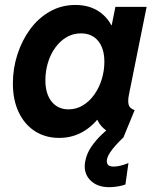

<svg xmlns="http://www.w3.org/2000/svg" viewBox="-20 -551 633 778"><path d="M219.9 7.8Q164.5 7.8 122.2 -19Q79.9 -45.9 56.1 -95.6Q32.2 -145.3 32.2 -213.2Q32.2 -273.5 50.5 -330.2Q68.7 -387 102 -432.4Q135.3 -477.8 182 -504.3Q228.7 -530.9 285.6 -530.9Q341.9 -530.9 381.7 -503.9Q421.5 -476.8 439.7 -430.4L369.2 -448.9H487L423.9 -405.2L447.6 -523.1H574.1L502.6 -168.1Q497.4 -142.8 501.2 -127.2Q505.1 -111.6 525.6 -104.8L479.3 7.8Q447.1 0.5 421.7 -14.8Q396.3 -30.1 382.2 -51.2Q368 -72.4 370.2 -96.4L434.2 -65.2H312.3L402.9 -106.2Q369.5 -50.7 323.3 -21.4Q277 7.8 219.9 7.8ZM257.6 -107.9Q289.5 -107.9 316.2 -124.2Q342.9 -140.5 362.3 -168Q381.7 -195.5 392.3 -229.9Q402.9 -264.4 402.9 -300.7Q402.9 -354.7 377.6 -385.3Q352.3 -415.8 308.1 -415.8Q275.8 -415.8 249.2 -400Q222.7 -384.2 203.5 -357.3Q184.3 -330.5 174.1 -296.5Q163.9 -262.4 163.9 -225.8Q163.9 -171.2 189.1 -139.5Q214.2 -107.9 257.6 -107.9ZM422.7 207.5Q372.1 207.5 344.3 177.7Q316.4 147.9 325.6 101.1Q332.1 69.2 350.9 42.3Q369.8 15.4 392.2 -5.7Q414.6 -26.9 430.5 -40.7L478 7.8Q464 21.2 449.9 36.6Q435.8 52.1 425.6 67.6Q415.5 83 413.2 96.8Q411.4 107.4 416.7 115.7Q422 124 441.2 124Q452.2 124 466.9 120.7Q481.6 117.3 500.5 109.7L488.2 196.7Q476 201.3 457.4 204.4Q438.8 207.5 422.7 207.5Z"/></svg>

Font: Reddit Sans
Style: Italic
Weight: 400
Italic angle: -11.25°
Designer: Stephen Hutchings
Version: Version 1.013